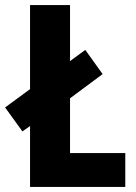

<svg xmlns="http://www.w3.org/2000/svg" viewBox="-36 -734 534 754"><path d="M82 0V-239L52 -218L-16 -312L82 -384V-714H239V-494L299 -538L367 -443L239 -348V-133H456V0Z"/></svg>

Font: Noto Sans Kannada Condensed ExtraBold
Style: Regular
Weight: 800
Width: 3
Designer: Jelle Bosma - Monotype Design Team
Foundry: Monotype Imaging Inc.
Version: Version 2.005; ttfautohint (v1.8.4.7-5d5b)